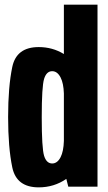

<svg xmlns="http://www.w3.org/2000/svg" viewBox="-20 -805 466 828"><path d="M274.5 0 266 -33.5Q213 3 147 3Q51 3 33 -83Q15 -169 15 -300Q15 -431 33 -516.5Q51 -602 147 -602Q206.5 -602 255.5 -572V-785H400.5V0ZM255.5 -197V-402Q254 -446 241.5 -470.5Q227.5 -498 205 -498Q180.5 -498 170.2 -465Q160 -432 160 -299.5Q160 -166 170.2 -133Q180.5 -100 205 -100Q227.5 -100 241.5 -127.5Q254 -152 255.5 -197Z"/></svg>

Font: Anybody Condensed Regular
Style: Bold
Weight: 700
Width: 3
Designer: Tyler Finck
Foundry: Etcetera Type Company
Version: Version 1.010; ttfautohint (v1.8.3) -l 8 -r 50 -G 200 -x 14 